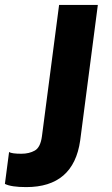

<svg xmlns="http://www.w3.org/2000/svg" viewBox="-167 -550 455 783"><path d="M-60 213Q-121 213 -147 200L-130 70Q-119 77 -80 77Q-48 77 -25 64Q-2 51 4 6L74 -530H232L160 23Q133 213 -60 213Z"/></svg>

Font: Tanohe Sans
Style: Bold Italic
Weight: 700
Designer: Village Type and Design LLC & Cristiano Sobral
Foundry: Cooper Hewitt Smithsonian Design Museum
Version: Version 1.00;September 29, 2021;FontCreator 13.0.0.2655 64-b